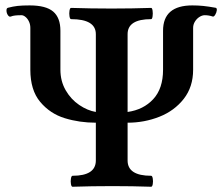

<svg xmlns="http://www.w3.org/2000/svg" viewBox="-20 -695 833 717"><path d="M251 -38.6Q337.9 -38.6 337.9 -95.7V-236.8Q276.4 -236.8 221.7 -253.7Q167 -270.5 130.1 -314.5Q93.3 -358.4 93.3 -434.6V-590.8Q93.3 -604 88.1 -614.7Q83 -625.5 75.2 -631.8Q67.4 -638.2 60.5 -638.2Q46.4 -638.2 37.1 -637.2Q27.8 -636.2 20.5 -633.3Q14.6 -630.9 9.5 -638.4Q4.4 -646 4.2 -655.3Q3.9 -664.6 9.8 -666Q28.3 -670.9 45.7 -672.9Q63 -674.8 90.8 -674.8Q151.4 -674.8 178.5 -651.9Q205.6 -628.9 205.6 -580.1V-434.6Q205.6 -392.1 225.3 -357.9Q245.1 -323.7 275.9 -303Q306.6 -282.2 337.9 -276.9V-567.4Q337.9 -623.5 245.6 -623.5Q241.2 -623.5 239.5 -634.1Q237.8 -644.7 239.5 -655.1Q241.2 -665.5 245.6 -665.5Q317.9 -663.1 396.5 -663.1Q473.6 -663.1 544.4 -665.5Q548.3 -665.5 549.8 -655.1Q551.3 -644.7 549.8 -634.1Q548.3 -623.5 544.4 -623.5Q456.5 -623.5 456.5 -567.4V-276.9Q515.6 -285.2 552.2 -324.7Q588.9 -364.3 588.9 -434.6V-580.1Q588.9 -627.9 616.5 -651.4Q644 -674.8 698.2 -674.8Q718.8 -674.8 738.3 -672.9Q757.8 -670.9 785.2 -666Q790.5 -665 789.6 -656.5Q788.6 -647.9 783.7 -639.9Q778.8 -631.8 774.4 -633.3Q759.8 -638.2 744.6 -638.2Q734.9 -638.2 724.9 -631.8Q714.8 -625.5 708 -614.5Q701.2 -603.5 701.2 -590.8V-434.6Q701.2 -370.6 666.3 -325.9Q631.3 -281.2 575.2 -259Q519 -236.8 456.5 -236.8V-95.7Q456.5 -38.6 544.4 -38.6Q548.8 -38.6 550.5 -28.2Q552.2 -17.9 550.5 -7.7Q548.8 2.4 544.4 2.4Q475.1 0 399.9 0Q322.8 0 251 2.4Q246.6 2.4 244.9 -7.7Q243.2 -17.9 244.9 -28.2Q246.6 -38.6 251 -38.6Z"/></svg>

Font: Junicode Two Beta VF
Style: Regular
Weight: 400
Designer: Peter S. Baker
Foundry: Briery Creek Software
Version: Version 1.031 beta; ttfautohint (v1.8.1.43-b0c9)